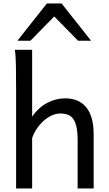

<svg xmlns="http://www.w3.org/2000/svg" viewBox="-20 -1062 614 1082"><path d="M417.5 0V-268.6Q417.5 -314.5 411.4 -344.2Q405.3 -374 393.1 -391.4Q380.9 -408.7 362.5 -415.5Q344.2 -422.4 319.8 -422.4Q293.5 -422.4 268.3 -409.9Q243.2 -397.5 222.2 -377.7Q201.2 -357.9 185.1 -333Q168.9 -308.1 161.1 -283.2V0H70.8V-551.8Q70.8 -630.9 69.8 -690.2Q68.8 -749.5 63.5 -781.2H161.1V-405.3Q197.3 -456.5 246.1 -482.2Q294.9 -507.8 346.7 -507.8Q424.8 -507.8 466.3 -456.8Q507.8 -405.8 507.8 -305.2V0ZM78.1 -832.5 244.1 -1042.5H327.1L493.2 -832.5H419.9L285.6 -969.2L151.4 -832.5Z"/></svg>

Font: Andika New Basic
Style: Regular
Weight: 400
Designer: Victor Gaultney, Annie Olsen, Julie Remington, Don Collingsworth, Eric Hays
Foundry: SIL International
Version: Version 5.500